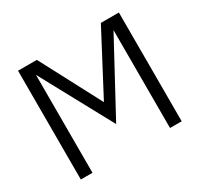

<svg xmlns="http://www.w3.org/2000/svg" viewBox="-147 -885 1114 1070"><g transform="rotate(-30 409.5 -350.0)"><path d="M410 -169 659 -630V0H734V-700H618L412 -309L206 -700H85V0H160V-630Z"/></g></svg>

Font: Absans
Style: Regular
Weight: 400
Designer: Valerio Monopoli
Version: Version 1.200;Glyphs 3.2 (3217)